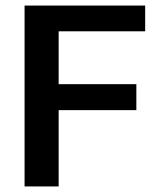

<svg xmlns="http://www.w3.org/2000/svg" viewBox="-20 -670 573 690"><path d="M68.3 0H190.8V-274.2H470V-367.5H190.8V-557.5H501.7V-650H68.3Z"/></svg>

Font: Boon SemiBold
Style: Regular
Weight: 600
Designer: Sungsit Sawaiwan
Foundry: FontUni
Version: Version 2.0